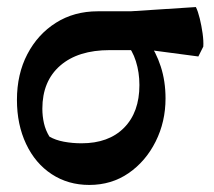

<svg xmlns="http://www.w3.org/2000/svg" viewBox="-20 -504 606 544"><path d="M233 20Q173 20 126.5 -10.5Q80 -41 54 -96Q28 -151 28 -221Q28 -294 57.5 -350.5Q87 -407 138.5 -439.5Q190 -472 257 -472H350L535 -484Q541 -472 546 -451.5Q551 -431 554 -409.5Q557 -388 556 -372L542 -344L406 -362H291Q201 -362 150.5 -318Q100 -274 100 -196Q100 -175 104.5 -155Q109 -135 120 -117Q137 -107 161 -102.5Q185 -98 211 -98Q288 -98 331.5 -142Q375 -186 375 -263Q375 -299 365 -330.5Q355 -362 337 -381L399 -388Q422 -357 435.5 -315.5Q449 -274 449 -225Q449 -159 421 -103Q393 -47 344.5 -13.5Q296 20 233 20Z"/></svg>

Font: Eczar Medium
Style: Regular
Weight: 500
Designer: Vaibhav Singh
Foundry: Rosetta Type Foundry
Version: Version 2.000